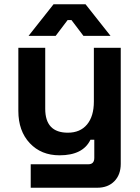

<svg xmlns="http://www.w3.org/2000/svg" viewBox="-20 -720 656 900"><path d="M436 160H124V50H394Q422 50 422 20V-65H404Q369 8 259 8Q173 8 119.5 -49Q66 -106 66 -200V-496H192V-210Q192 -98 298 -98Q356 -98 388 -136.5Q420 -175 420 -244V-496H546V48Q546 99 516 129.5Q486 160 436 160ZM241 -552H114L231 -700H381L498 -552H371L315 -626H297Z"/></svg>

Font: Rootstock Sans Headline
Style: Bold
Weight: 700
Designer: Florian Karsten
Foundry: Florian Karsten
Version: Version 2.000;FEAKit 1.0